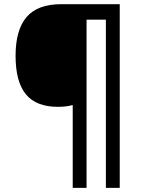

<svg xmlns="http://www.w3.org/2000/svg" viewBox="-20 -780 695 927"><path d="M558.1 127H491.2V-685.1H397.9V127H331.1V-272.9Q300.8 -264.2 259.8 -264.2Q154.3 -264.2 104.7 -325Q55.2 -385.7 55.2 -510.7Q55.2 -635.7 108.4 -697.8Q161.6 -759.8 274.9 -759.8H558.1Z"/></svg>

Font: OpenSans-Semibold
Style: Regular
Weight: 600
Foundry: Ascender Corporation
Version: Version 1.10